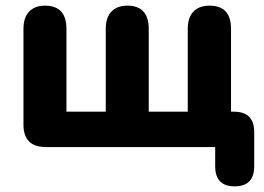

<svg xmlns="http://www.w3.org/2000/svg" viewBox="-20 -520 934 679"><path d="M810 139Q741 139 741 68V0H142Q63 0 63 -79V-418Q63 -458 83 -479Q103 -500 139 -500Q215 -500 215 -418V-125H354V-418Q354 -458 374 -479Q394 -500 430 -500Q506 -500 506 -418V-125H644V-418Q644 -458 664 -479Q684 -500 721 -500Q797 -500 797 -418V-125H807Q879 -125 879 -53V68Q879 139 810 139Z"/></svg>

Font: Chiron GoRound TC EB
Style: Regular
Weight: 700
Designer: Ryoko NISHIZUKA 西塚涼子 (kana, bopomofo & ideographs); Paul D. Hunt (Latin, Greek & Cyrillic); Sandoll Communications 산돌커뮤니
Foundry: Adobe
Version: Version 1.000;hotconv 1.1.1;makeotfexe 2.6.0